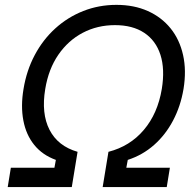

<svg xmlns="http://www.w3.org/2000/svg" viewBox="-20 -757 795 777"><path d="M11.2 0 23.9 -78.1H200.2L206.1 -109.9Q151.9 -129.4 118.7 -170.4Q85.4 -211.4 74.5 -269.5Q63.5 -327.6 75.2 -397Q87.4 -471.7 120.6 -534.2Q153.8 -596.7 203.9 -642.1Q253.9 -687.5 316.9 -712.4Q379.9 -737.3 451.2 -737.3Q522.5 -737.3 578.1 -712.4Q633.8 -687.5 670.4 -642.1Q707 -596.7 720.9 -534.2Q734.9 -471.7 722.7 -397Q710.9 -327.1 680.4 -269.3Q649.9 -211.4 603.5 -170.4Q557.1 -129.4 497.1 -109.9L491.2 -78.1H667.5L654.8 0H395.5L418.9 -142.6Q505.9 -165 562 -231.2Q618.2 -297.4 634.8 -397Q647.9 -477.5 629.2 -535.4Q610.4 -593.3 563.5 -624.3Q516.6 -655.3 445.3 -655.3Q374 -655.3 314.9 -624.3Q255.9 -593.3 216.1 -535.4Q176.3 -477.5 163.1 -397Q146.5 -297.9 180.4 -231.7Q214.4 -165.5 293.9 -142.6L270.5 0Z"/></svg>

Font: Inter 20pt
Style: Italic
Weight: 400
Italic angle: -9.3988°
Version: Version 4.001;git-66647c0bb